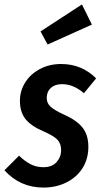

<svg xmlns="http://www.w3.org/2000/svg" viewBox="-42 -832 459 867"><path d="M392 -478 337 -411Q290 -452 238 -452Q206 -452 187.5 -435Q169 -418 169 -390Q169 -366 186.5 -350Q204 -334 250 -313Q304 -289 330.5 -256Q357 -223 357 -169Q357 -114 330.5 -72.5Q304 -31 257.5 -8Q211 15 154 15Q49 15 -22 -63L44 -129Q70 -104 96 -90.5Q122 -77 154 -77Q193 -77 213.5 -100Q234 -123 234 -154Q234 -184 217 -201.5Q200 -219 154 -239Q98 -263 73 -294.5Q48 -326 48 -377Q48 -422 72 -460Q96 -498 138.5 -520.5Q181 -543 234 -543Q282 -543 322 -526Q362 -509 392 -478ZM328 -812 373 -721 173 -631 141 -690Z"/></svg>

Font: Fira Sans Extra Condensed Medium
Style: Italic
Weight: 500
Width: 3
Italic angle: -8°
Designer: Carrois Corporate & Edenspiekermann AG
Foundry: Carrois Corporate GbR & Edenspiekermann AG
Version: Version 4.203